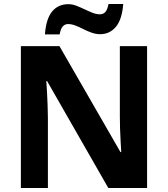

<svg xmlns="http://www.w3.org/2000/svg" viewBox="-20 -946 845 966"><path d="M85 0V-714H279L586 -181H590Q589 -201 587 -232.5Q585 -264 584 -298.5Q583 -333 583 -360V-714H720V0H525L217 -538H213Q215 -515 216.5 -483Q218 -451 219.5 -417Q221 -383 221 -352V0ZM206 -773Q212 -852 242.5 -888.5Q273 -925 324 -925Q344 -925 364.5 -917Q385 -909 406 -899Q427 -889 446 -881.5Q465 -874 483 -874Q498 -874 509 -884.5Q520 -895 526 -926H600Q594 -848 563 -811Q532 -774 484 -774Q463 -774 441.5 -781.5Q420 -789 399.5 -799.5Q379 -810 359.5 -817.5Q340 -825 322 -825Q308 -825 297 -814.5Q286 -804 280 -773Z"/></svg>

Font: Noto Sans Symbols
Style: Bold
Weight: 700
Version: Version 2.002